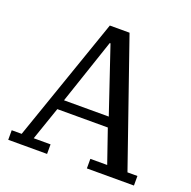

<svg xmlns="http://www.w3.org/2000/svg" viewBox="-124 -820 937 943"><g transform="rotate(20 344.5 -349.0)"><path d="M16 -50H68L293 -698H396L621 -50H673V0H427V-50H515L455 -224H191L131 -50H219V0H16ZM207 -276H441L326 -617H322Z"/></g></svg>

Font: IBM Plex Serif Text
Style: Regular
Weight: 450
Designer: Mike Abbink, Paul van der Laan, Pieter van Rosmalen
Foundry: Bold Monday
Version: Version 3.001